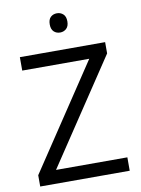

<svg xmlns="http://www.w3.org/2000/svg" viewBox="-98 -981 769 1047"><g transform="rotate(-10 286.0 -457.5)"><path d="M533.7 0H38.1V-62.5L422.4 -639.6H51.3V-713.9H523.4V-651.4L138.7 -74.2H533.7ZM291.5 -914.6Q311.5 -914.6 325.9 -901.6Q340.3 -888.7 340.3 -861.3Q340.3 -834.5 325.9 -821.3Q311.5 -808.1 291.5 -808.1Q270.5 -808.1 256.6 -821.3Q242.7 -834.5 242.7 -861.3Q242.7 -888.7 256.6 -901.6Q270.5 -914.6 291.5 -914.6Z"/></g></svg>

Font: Wonky
Style: Regular
Weight: 400
Designer: Monotype Design Team
Foundry: Monotype Imaging Inc.
Version: Version 3.000